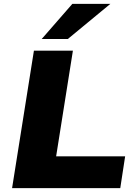

<svg xmlns="http://www.w3.org/2000/svg" viewBox="-20 -965 708 985"><path d="M42 0 154 -705H354L268 -163H622L597 0ZM194 -765 351 -945H546L328 -765Z"/></svg>

Font: Nunito Sans 10pt SemiExpanded Black
Style: Italic
Weight: 900
Width: 6
Italic angle: -9°
Designer: Vernon Adams
Foundry: Vernon Adams
Version: Version 3.101;gftools[0.9.27]